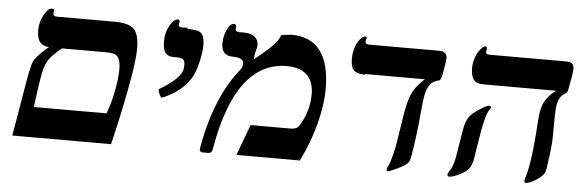

<svg xmlns="http://www.w3.org/2000/svg" viewBox="-43 -722 2657 868"><g transform="rotate(5 1285.5 -287.5)"><path d="M167 -415 166 -412Q138 -412 123 -429Q108 -446 108 -485Q108 -520 126 -553Q144 -586 160 -586Q172 -586 172 -580L170 -564Q170 -552 187 -552H448Q513 -552 537 -528Q561 -504 561 -438Q561 -383 536 -252Q509 -112 481 1H33L73 -235Q83 -294 90 -320Q94 -338 102 -350Q109 -361 128 -380Q148 -400 167 -415ZM446 -136 448 -135Q466 -180 477 -237Q489 -297 489 -340Q489 -366 483 -382Q477 -399 464 -405Q450 -411 419 -411H223Q183 -380 166 -355Q150 -331 142 -293Q136 -263 129 -214Q127 -200 119 -136Z M783 -553 778 -548Q818 -548 832 -542Q846 -536 852 -521Q858 -506 858 -479Q858 -450 847 -403Q836 -357 822 -333Q807 -308 783 -285Q759 -262 729 -246Q698 -229 691 -229Q686 -229 680 -243Q674 -256 674 -263Q674 -266 680 -269Q690 -274 713 -290Q739 -309 751 -321Q764 -334 773 -350Q780 -363 780 -385Q780 -402 773 -409Q766 -416 739 -416H728Q703 -416 691 -431Q679 -446 679 -484Q679 -524 697 -555Q715 -587 732 -587Q742 -587 742 -579L739 -564Q739 -553 754 -553Z M1282 -140H1279Q1299 -140 1309 -145Q1319 -150 1326 -163Q1365 -228 1365 -303Q1365 -360 1334 -390Q1302 -420 1243 -420Q1011 -420 942 -21Q940 -8 936 -3Q931 2 921 2H897Q883 2 883 -11L885 -25Q927 -257 1038 -390Q1044 -400 1044 -414Q1044 -441 994 -441Q943 -441 943 -497Q943 -530 957 -560Q971 -589 987 -589Q998 -589 998 -579L997 -567Q997 -554 1015 -554H1037Q1068 -554 1085 -540Q1102 -526 1102 -501Q1102 -494 1096 -474Q1091 -452 1091 -445V-441L1092 -438Q1143 -479 1171 -507Q1196 -532 1205 -558L1250 -563Q1426 -563 1426 -331Q1426 -261 1403 -172Q1381 -88 1338 0H1050L1102 -140Z M1598 -415V-412Q1563 -412 1547 -426Q1532 -440 1532 -479Q1532 -504 1540 -530Q1548 -554 1561 -569Q1574 -584 1583 -584Q1591 -584 1591 -576L1588 -569L1587 -560Q1587 -549 1605 -549H1922Q1958 -549 1958 -518L1955 -492L1947 -445Q1942 -416 1932 -415Q1905 -410 1890 -388Q1875 -366 1869 -316L1864 -267Q1854 -152 1838 -62Q1834 -39 1824 -29Q1814 -19 1781 -3Q1745 14 1739 14Q1732 14 1732 7Q1732 4 1734 -2Q1748 -22 1765 -105L1782 -212Q1792 -281 1802 -314Q1811 -345 1826 -367Q1842 -391 1869 -415Z M2137 -415H2136Q2101 -415 2089 -433Q2077 -451 2077 -486Q2077 -507 2085 -531Q2092 -554 2106 -570Q2120 -587 2127 -587Q2136 -587 2136 -579L2134 -561Q2134 -551 2150 -551H2497Q2517 -551 2525 -544Q2534 -536 2534 -519L2531 -491L2519 -426Q2518 -413 2505 -405Q2489 -396 2482 -381Q2474 -365 2471 -343Q2468 -320 2468 -244Q2468 -203 2467 -185Q2465 -157 2461 -123Q2459 -112 2456.5 -92.5Q2454 -73 2453 -65Q2450 -41 2437 -28Q2423 -14 2400 -1Q2377 12 2366 12Q2357 12 2357 4L2358 -4Q2380 -68 2391 -214L2395 -272Q2398 -329 2414 -359Q2431 -391 2465 -415ZM2177 -315H2178Q2178 -310 2174 -306Q2153 -284 2132 -141L2121 -72Q2116 -48 2105 -32Q2094 -16 2063 -1Q2033 14 2017 14Q2008 14 2008 3Q2010 -2 2014 -9Q2034 -36 2041 -85Q2062 -218 2066 -229Q2070 -241 2077 -255Q2083 -267 2101 -282Q2119 -297 2140 -309Q2161 -321 2169 -321Q2177 -321 2177 -315Z"/></g></svg>

Font: Libra Serif Modern
Style: Bold Italic
Weight: 700
Italic angle: -12°
Designer: Stefan Peev, Context Ltd
Foundry: Stefan Peev, Context Ltd
Version: Version 1.000